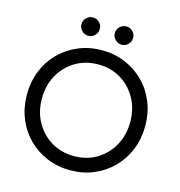

<svg xmlns="http://www.w3.org/2000/svg" viewBox="-126 -992 1042 1113"><g transform="rotate(15 395.0 -435.0)"><path d="M440 -825Q440 -848 456.5 -864Q473 -880 495 -880Q518 -880 534 -864Q550 -848 550 -825Q550 -803 534 -786.5Q518 -770 495 -770Q473 -770 456.5 -786.5Q440 -803 440 -825ZM240 -825Q240 -848 256.5 -864Q273 -880 295 -880Q318 -880 334 -864Q350 -848 350 -825Q350 -803 334 -786.5Q318 -770 295 -770Q273 -770 256.5 -786.5Q240 -803 240 -825ZM40 -350Q40 -427 66.5 -492.5Q93 -558 141 -606.5Q189 -655 254 -682.5Q319 -710 395 -710Q472 -710 536.5 -682.5Q601 -655 649 -606.5Q697 -558 723.5 -492.5Q750 -427 750 -350Q750 -274 723.5 -208Q697 -142 649 -93.5Q601 -45 536.5 -17.5Q472 10 395 10Q319 10 254 -17.5Q189 -45 141 -93.5Q93 -142 66.5 -208Q40 -274 40 -350ZM130 -350Q130 -271 164.5 -209Q199 -147 259 -111Q319 -75 395 -75Q472 -75 531.5 -111Q591 -147 625.5 -209Q660 -271 660 -350Q660 -429 625.5 -491Q591 -553 531.5 -589Q472 -625 395 -625Q319 -625 259 -589Q199 -553 164.5 -491Q130 -429 130 -350Z"/></g></svg>

Font: Jost
Style: Regular
Weight: 400
Version: Version 3.500